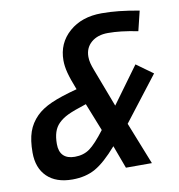

<svg xmlns="http://www.w3.org/2000/svg" viewBox="-78 -740 769 823"><g transform="rotate(-10 307.0 -329.0)"><path d="M284 -297Q228 -279 203 -267Q178 -255 161 -238Q146 -223 139 -201.5Q132 -180 132 -150Q132 -117 149 -100Q166 -83 199 -83Q237 -83 264 -102.5Q291 -122 332 -176ZM23 -132Q23 -186 35.5 -222Q48 -258 76 -286Q101 -311 142.5 -329.5Q184 -348 256 -367Q237 -415 229.5 -444Q222 -473 222 -498Q222 -573 276.5 -621Q331 -669 418 -669Q455 -669 493 -665Q531 -661 581 -652L560 -566Q519 -574 488.5 -577.5Q458 -581 430 -581Q385 -581 357.5 -557.5Q330 -534 330 -495Q330 -481 333.5 -467Q337 -453 344 -435L407 -269L523 -428L595 -376L446 -183L519 1H406L369 -99Q315 -37 272.5 -13Q230 11 172 11Q101 11 62 -27Q23 -65 23 -132Z"/></g></svg>

Font: Intel One Mono Medium
Style: Italic
Weight: 500
Italic angle: -16°
Monospace: yes
Designer: Fred Shallcrass
Foundry: Frere-Jones Type LLC
Version: Version 1.400;hotconv 1.1.0;makeotfexe 2.6.0;FJTRelease1.4